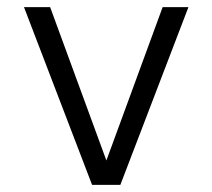

<svg xmlns="http://www.w3.org/2000/svg" viewBox="-20 -516 592 536"><path d="M237 0 47 -496H120L277 -68L434 -496H506L316 0Z"/></svg>

Font: Host Grotesk Light
Style: Regular
Weight: 300
Designer: Doukan Karapınar
Foundry: Element Type
Version: Version 1.003